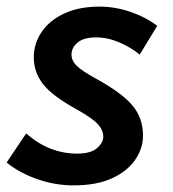

<svg xmlns="http://www.w3.org/2000/svg" viewBox="-31 -549 522 580"><path d="M-11 -58 48 -146Q117 -85 202 -85Q243 -85 262 -101.5Q281 -118 281 -136Q281 -156 264.5 -174Q248 -192 200 -219Q127 -259 99 -295Q71 -331 71 -376Q71 -417 94.5 -452Q118 -487 162.5 -508Q207 -529 270 -529Q317 -529 363.5 -513Q410 -497 444 -471L391 -384Q366 -405 330.5 -420.5Q295 -436 259 -436Q222 -436 203.5 -420.5Q185 -405 185 -384Q185 -366 200.5 -350.5Q216 -335 258 -312Q338 -268 369.5 -230Q401 -192 401 -139Q401 -101 377.5 -66.5Q354 -32 307.5 -10.5Q261 11 191 11Q136 11 82.5 -7.5Q29 -26 -11 -58Z"/></svg>

Font: Radio Canada Medium
Style: Italic
Weight: 500
Italic angle: -12°
Designer: Charles Daoud, Etienne Aubert Bonn, Alexandre Saumier Demers, Jacques Le Bailly
Foundry: Radio-Canada
Version: Version 2.104; ttfautohint (v1.8.4.7-5d5b);gftools[0.9.28.de